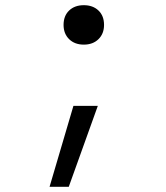

<svg xmlns="http://www.w3.org/2000/svg" viewBox="-20 -550 640 740"><path d="M171 170 263 -142H357L245 170ZM303 -378Q268 -378 246.5 -399Q225 -420 225 -454Q225 -489 246.5 -509.5Q268 -530 303 -530Q338 -530 359.5 -509.5Q381 -489 381 -454Q381 -420 359.5 -399Q338 -378 303 -378Z"/></svg>

Font: M PLUS Code Latin Expanded
Style: Regular
Weight: 400
Width: 7
Designer: Coji Morishita
Foundry: UNDERFOREST DESIGN
Version: Version 1.002; ttfautohint (v1.8.3)